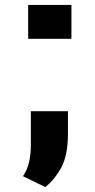

<svg xmlns="http://www.w3.org/2000/svg" viewBox="-20 -582 383 777"><path d="M94 -425V-562H269V-425ZM163 175 73 131Q89 108 97 76.5Q105 45 105 1V-132H255V-41Q255 48 226.5 98.5Q198 149 163 175Z"/></svg>

Font: Ruda SemiBold
Style: Bold
Weight: 900
Designer: Mariela Monsalve and Angelina Sanchez
Foundry: Mariela Monsalve and Angelina Sanchez
Version: Version 2.000